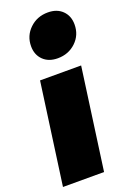

<svg xmlns="http://www.w3.org/2000/svg" viewBox="-167 -897 649 953"><g transform="rotate(-20 157.0 -420.0)"><path d="M187 -609Q139 -609 110.5 -637Q82 -665 82 -710Q82 -765 121 -802.5Q160 -840 217 -840Q265 -840 293.5 -812Q322 -784 322 -739Q322 -683 283 -646Q244 -609 187 -609ZM283 -536 209 0H-8L66 -536Z"/></g></svg>

Font: Fira Sans Ultra
Style: Italic
Weight: 950
Italic angle: -8°
Designer: Carrois Corporate & Edenspiekermann AG
Foundry: Carrois Corporate GbR & Edenspiekermann AG
Version: Version 4.203;PS 004.203;hotconv 1.0.88;makeotf.lib2.5.64775